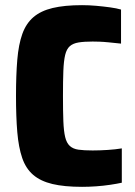

<svg xmlns="http://www.w3.org/2000/svg" viewBox="-20 -716 525 744"><path d="M298 8Q229 8 183 -3Q137 -14 108.5 -38.5Q80 -63 66 -104Q52 -145 47 -204Q42 -263 42 -344Q42 -425 47 -484.5Q52 -544 66.5 -584.5Q81 -625 109.5 -649.5Q138 -674 184 -685Q230 -696 298 -696Q325 -696 353 -693.5Q381 -691 406.5 -687.5Q432 -684 449 -679V-547Q421 -550 400.5 -552Q380 -554 364.5 -554.5Q349 -555 339 -555Q306 -555 284.5 -551.5Q263 -548 250.5 -537Q238 -526 232.5 -503Q227 -480 225.5 -441.5Q224 -403 224 -344Q224 -285 225.5 -246.5Q227 -208 232.5 -185Q238 -162 250.5 -150.5Q263 -139 284 -136Q305 -133 339 -133Q367 -133 397.5 -135Q428 -137 452 -141V-8Q434 -4 407.5 0Q381 4 352.5 6Q324 8 298 8Z"/></svg>

Font: Saira SemiCondensed ExtraBold
Style: Regular
Weight: 800
Width: 4
Designer: Hector Gatti with collaboration of the Omnibus-Type team
Foundry: Omnibus-Type
Version: Version 1.101